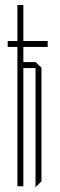

<svg xmlns="http://www.w3.org/2000/svg" viewBox="-20 -750 240 773"><path d="M11 -561V-585H172V-561ZM50 0V-730H74V0ZM123 3V-476H147V-20L124 3ZM74 -476V-500H124L147 -477V-476Z"/></svg>

Font: Foldit Thin
Style: Regular
Weight: 100
Designer: Sophia Tai
Foundry: Sophia Tai
Version: Version 1.003